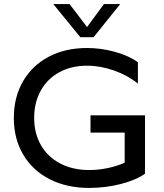

<svg xmlns="http://www.w3.org/2000/svg" viewBox="-20 -914 808 944"><path d="M693 -347V-60Q650 -29 574.5 -9.5Q499 10 418 10Q308 10 224 -33Q140 -76 94 -154Q48 -232 48 -334Q48 -436 93 -514Q138 -592 219.5 -635Q301 -678 408 -678Q477 -678 545.5 -659Q614 -640 658 -608V-503Q609 -543 541.5 -567Q474 -591 408 -591Q331 -591 272 -559Q213 -527 180.5 -468.5Q148 -410 148 -334Q148 -258 181.5 -200Q215 -142 276.5 -110Q338 -78 418 -78Q463 -78 509 -87.5Q555 -97 593 -114V-262H425V-347ZM375 -731 242 -894H322L408 -781L491 -894H571L440 -731Z"/></svg>

Font: Madhuban
Style: Regular
Weight: 400
Designer: jaikishan Patel
Foundry: MagicType
Version: Version 1.000